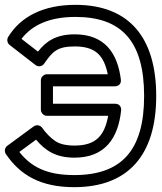

<svg xmlns="http://www.w3.org/2000/svg" viewBox="-29 -735 669 794"><path d="M279 -83C406.7 -83 460.1 -165.6 471.9 -278.4C473 -288.9 468.2 -306 447 -306H190V-378H446C456.2 -378 473.5 -384.2 470.8 -406.1C457 -517.8 402.2 -593 280 -593C203.2 -593 161.4 -564.5 128 -521.5L59.9 -574.3C103 -630.5 174 -665 283 -665C474.7 -665 567 -563.4 567 -338C567 -112.9 473.4 -11 278 -11C163.5 -11 99.9 -44.9 50.9 -106.6L120.1 -157.4C157.5 -113.2 200.6 -83 279 -83ZM280 -543C365.6 -543 400.5 -506.3 416.6 -428H165C154.3 -428 140 -418.1 140 -403V-281C140 -270.3 149.9 -256 165 -256H418.3C403.5 -175.1 368.6 -133 279 -133C242 -133 216.1 -140.3 199.7 -151.6C180 -165.1 161.9 -183.2 145.4 -206.5C137.1 -218.2 121.1 -220.1 110.2 -212.2L1.2 -132.2C-9.1 -124.6 -12.3 -109.1 -4.7 -97.9C55.5 -9.6 140.3 39 278 39C501.3 39 617 -93.8 617 -338C617 -581.9 503.3 -715 283 -715C150.8 -715 56.4 -666.7 4.7 -582C-1.3 -572.3 0.3 -557.3 10.7 -549.2L117.7 -466.2C130.3 -456.4 146.1 -461 153.5 -471.7C188 -521.4 207.3 -543 280 -543Z"/></svg>

Font: Fog Sans
Style: Outline
Weight: 700
Foundry: Intel Corporation
Version: Version 1.00